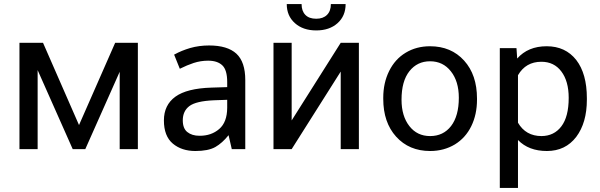

<svg xmlns="http://www.w3.org/2000/svg" viewBox="-20 -741 2983 954"><path d="M372.6 -119.6 552.2 -528.3H665V0H574.7V-384.3L403.8 0H341.3L167 -392.6V0H76.7V-528.3H193.8Z M1069.3 -100.1Q1108.4 -133.8 1108.9 -205.1V-245.1L1042.5 -242.7Q954.1 -238.8 920.9 -213.9Q888.2 -189 888.2 -143.1Q888.2 -103 910.6 -85Q933.6 -66.4 971.2 -66.4Q1029.8 -65.9 1069.3 -100.1ZM848.6 -471.2Q880.9 -489.3 924.8 -502.4Q969.2 -515.1 1019 -515.1Q1110.4 -515.1 1154.8 -474.1Q1198.7 -433.1 1198.7 -343.3V-4.4V-2V0H1196.3H1194.3H1135.3H1133.3H1131.3V-2L1130.9 -3.4L1115.7 -69.3Q1084.5 -30.3 1050.3 -10.7Q1032.2 -0.5 1007.3 4.4Q982.4 9.3 950.7 9.3Q882.8 9.3 838.9 -27.3Q794.4 -64.5 794.4 -142.6Q794.4 -219.2 851.6 -260.7Q908.7 -301.8 1030.3 -305.7L1108.9 -308.1V-333.5Q1108.9 -393.6 1084.5 -416.5Q1060.1 -439.5 1014.2 -439.5Q977.1 -439.5 942.4 -428.2Q907.7 -416.5 877.9 -401.4L876 -400.4L873.5 -399.4L872.6 -401.4L871.6 -403.8L846.7 -465.8L845.7 -467.8L844.7 -469.2L846.7 -470.2Z M1672.9 -528.3H1763.2V0H1672.9V-385.3L1429.2 0H1338.9V-528.3H1429.2V-142.6ZM1697.3 -720.7Q1697.3 -661.6 1657 -625.7Q1616.7 -589.8 1551.3 -589.8Q1485.8 -589.8 1445.3 -626Q1404.8 -662.1 1404.8 -720.7H1478.5Q1478.5 -686.5 1497.1 -667.2Q1515.6 -647.9 1551.3 -647.9Q1585.4 -647.9 1604.7 -667Q1624 -686 1624 -720.7Z M1975.1 -245.6Q1975.1 -164.1 2014.2 -114.3Q2052.7 -64.9 2117.2 -64.9Q2182.6 -64.9 2221.2 -114.7Q2259.8 -165 2259.8 -255.4Q2259.8 -336.9 2220.2 -386.7Q2181.2 -436.5 2116.7 -436.5Q2053.2 -436.5 2014.2 -387.2Q1975.1 -337.9 1975.1 -245.6ZM1884.3 -249.5V-255.4Q1884.3 -329.1 1913.6 -388.2Q1942.9 -447.3 1995.6 -479Q2048.8 -511.2 2116.7 -511.2Q2221.7 -511.2 2286.1 -439.9Q2350.1 -369.1 2350.1 -251.5V-245.6Q2350.1 -172.4 2321.8 -114.3Q2293.5 -56.2 2240.2 -23.4Q2213.4 -7.3 2182.6 1Q2151.9 9.3 2117.2 9.3Q2012.7 9.3 1948.2 -62Q1884.3 -132.8 1884.3 -249.5Z M2769 -112.8Q2805.7 -160.6 2805.7 -254.9Q2805.7 -337.9 2769 -386.2Q2732.9 -434.1 2669.9 -434.1Q2592.3 -434.1 2553.7 -367.2V-131.3Q2592.3 -64.9 2670.9 -64.9Q2732.9 -65.4 2769 -112.8ZM2896 -253.4V-245.6Q2896 -131.3 2843.3 -61Q2789.6 9.3 2697.3 9.3Q2606.9 9.3 2553.7 -45.4V190.9V192.9H2551.3H2465.3H2463.4V190.9V-500V-502H2465.3H2543.9H2545.9L2546.4 -500L2549.8 -450.2Q2603.5 -511.2 2696.3 -511.2Q2789.6 -511.2 2843.3 -442.9Q2896 -374.5 2896 -253.4Z"/></svg>

Font: MAUL
Style: Regular
Weight: 400
Designer: MAUL
Version: Version 1.0; 2020; ttfautohint (v1.8.3)